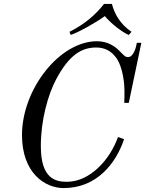

<svg xmlns="http://www.w3.org/2000/svg" viewBox="-20 -940 740 978"><path d="M334 -778 340 -762C377 -774 461 -820 514 -858C545 -820 605 -774 636 -762L650 -778C591 -818 563 -870 550 -920H510C471 -870 415 -818 334 -778ZM92 -252C92 -60 208 18 304 18C472 18 570 -106 612 -231L581 -242C540 -126 438 -14 321 -14C262 -14 188 -30 188 -196C188 -330 225 -459 266 -536C332 -660 395 -698 470 -698C510 -698 544 -683 571 -647C608 -596 614 -507 614 -479C614 -456 614 -436 613 -416H636L700 -722H677C674 -702 661 -649 632 -649C621 -649 615 -654 603 -666L585 -684C567 -702 530 -730 474 -730C284 -730 92 -486 92 -252Z"/></svg>

Font: Old Standard
Style: Italic
Weight: 400
Italic angle: -15.2°
Designer: Alexey Kryukov <alexios@thessalonica.org.ru>
Version: Version 2.0